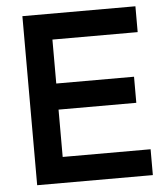

<svg xmlns="http://www.w3.org/2000/svg" viewBox="-51 -746 688 792"><g transform="rotate(-5 293.0 -350.0)"><path d="M71 0V-700H539V-593H186V-411H508V-303H186V-107H550V0Z"/></g></svg>

Font: Zen Kaku Gothic Antique
Style: Bold
Weight: 700
Designer: Yoshimichi Ohira
Foundry: Positype
Version: Version 1.001